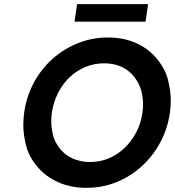

<svg xmlns="http://www.w3.org/2000/svg" viewBox="-20 -892 840 922"><path d="M395 10Q320 10 259.5 -17Q199 -44 158.5 -92.5Q118 -141 105 -194Q92 -247 92 -291Q92 -320 96 -351Q107 -429 142.5 -495Q178 -561 232.5 -609.5Q287 -658 355 -685Q423 -712 498 -712Q574 -712 634 -685Q694 -658 734 -609Q774 -560 787 -507.5Q800 -455 800 -411Q800 -382 796 -351Q785 -274 749.5 -208Q714 -142 660 -93Q606 -44 538.5 -17Q471 10 395 10ZM412 -114Q460 -114 502 -131.5Q544 -149 578 -181.5Q612 -214 634.5 -257Q657 -300 664 -351Q667 -372 667 -392Q667 -420 659 -454Q651 -488 626.5 -520.5Q602 -553 565 -570.5Q528 -588 480 -588Q433 -588 390.5 -570.5Q348 -553 314.5 -521Q281 -489 259 -446Q237 -403 229 -351Q226 -329 226 -309Q226 -282 233.5 -247.5Q241 -213 265.5 -181Q290 -149 327.5 -131.5Q365 -114 412 -114ZM338 -788 350 -872H691L679 -788Z"/></svg>

Font: Lexend Med
Style: Italic
Weight: 500
Italic angle: -8.13011°
Designer: Bonnie Shaver-Troup, Thomas Jockin
Foundry: Lexend
Version: Version 1.007